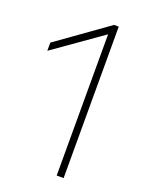

<svg xmlns="http://www.w3.org/2000/svg" viewBox="-141 -813 678 884"><g transform="rotate(20 198.5 -371.0)"><path d="M250 0V-692L13 -525V-565L261 -742H284V0Z"/></g></svg>

Font: Encode Sans Exp Th
Style: Regular
Weight: 100
Width: 7
Designer: Multiple Designers
Foundry: Impallari Type
Version: Version 3.002; ttfautohint (v1.8.3) -l 8 -r 50 -G 200 -x 14 